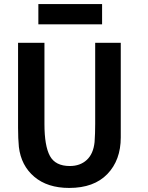

<svg xmlns="http://www.w3.org/2000/svg" viewBox="-20 -907 731 946"><path d="M575 -230Q575 -118 509 -49.5Q443 19 321 19Q214 19 149 -36Q84 -91 73 -183Q69 -223 69 -278V-696H199V-296Q199 -188 226 -138.5Q253 -89 324 -89Q375 -89 407.5 -119Q440 -149 446 -207Q449 -249 449 -297V-696H575ZM483 -787H169V-887H483Z"/></svg>

Font: Repo
Style: DemiBold
Weight: 600
Designer: Stefan Peev
Foundry: Context Ltd
Version: Version 001.000